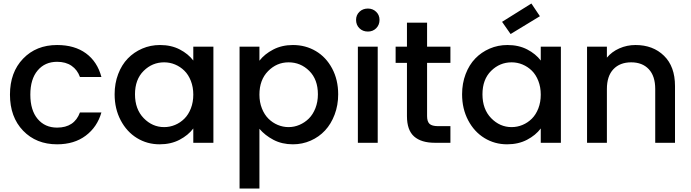

<svg xmlns="http://www.w3.org/2000/svg" viewBox="-20 -818 3957 1100"><path d="M37.1 -275.9Q37.1 -403.8 112.3 -481.9Q187.5 -560.1 307.1 -560.1Q407.2 -560.1 472.4 -512.5Q537.6 -464.8 561 -377H438Q423.3 -418 390.1 -440.9Q356.9 -463.9 307.1 -463.9Q237.3 -463.9 195.6 -414.3Q153.8 -364.7 153.8 -275.9Q153.8 -186.5 195.6 -136.7Q237.3 -86.9 307.1 -86.9Q406.2 -86.9 438 -173.8H561Q537.1 -90.3 471.2 -40.8Q405.3 8.8 307.1 8.8Q187.5 8.8 112.3 -69.3Q37.1 -147.5 37.1 -275.9Z M636.7 -277.8Q636.7 -340.3 657 -393.6Q677.2 -446.8 712.2 -482.9Q747.1 -519 794.7 -539.6Q842.3 -560.1 896.5 -560.1Q960.9 -560.1 1009.8 -534.7Q1058.6 -509.3 1087.4 -471.2V-550.8H1202.6V0H1087.4V-82Q1058.1 -43 1008.5 -17.1Q959 8.8 894.5 8.8Q823.2 8.8 764.6 -27.1Q706.1 -63 671.4 -128.9Q636.7 -194.8 636.7 -277.8ZM1087.4 -275.9Q1087.4 -318.8 1073.5 -354.5Q1059.6 -390.1 1036.1 -413.1Q1012.7 -436 982.9 -448.5Q953.1 -460.9 920.4 -460.9Q852.5 -460.9 803 -411.9Q753.4 -362.8 753.4 -277.8Q753.4 -192.4 803.2 -141.1Q853 -89.8 920.4 -89.8Q953.1 -89.8 982.9 -102.3Q1012.7 -114.7 1036.1 -137.9Q1059.6 -161.1 1073.5 -196.8Q1087.4 -232.4 1087.4 -275.9Z M1466.3 -470.2Q1495.6 -508.3 1545.4 -534.2Q1595.2 -560.1 1658.2 -560.1Q1730.5 -560.1 1789.3 -525.4Q1848.1 -490.7 1882.8 -425.8Q1917.5 -360.8 1917.5 -277.8Q1917.5 -215.3 1897.2 -161.6Q1877 -107.9 1842.3 -70.6Q1807.6 -33.2 1759.8 -12.2Q1711.9 8.8 1658.2 8.8Q1595.7 8.8 1546.9 -16.8Q1498 -42.5 1466.3 -80.1V262.2H1352.5V-550.8H1466.3ZM1801.3 -277.8Q1801.3 -362.8 1751.7 -411.9Q1702.1 -460.9 1633.3 -460.9Q1565.4 -460.9 1515.9 -410.6Q1466.3 -360.4 1466.3 -275.9Q1466.3 -232.4 1480.5 -196.8Q1494.6 -161.1 1518.1 -137.9Q1541.5 -114.7 1571.3 -102.3Q1601.1 -89.8 1633.3 -89.8Q1666 -89.8 1696 -102.8Q1726.1 -115.7 1749.5 -138.9Q1772.9 -162.1 1787.1 -198.2Q1801.3 -234.4 1801.3 -277.8Z M2030.3 0V-550.8H2144V0ZM2087.9 -637.2Q2058.6 -637.2 2039.3 -656Q2020 -674.8 2020 -704.1Q2020 -731.9 2039.3 -750.5Q2058.6 -769 2087.9 -769Q2115.7 -769 2135 -750.5Q2154.3 -731.9 2154.3 -704.1Q2154.3 -675.3 2135.3 -656.2Q2116.2 -637.2 2087.9 -637.2Z M2311.5 -152.8V-458H2246.6V-550.8H2311.5V-688H2426.8V-550.8H2560.5V-458H2426.8V-152.8Q2426.8 -121.6 2440.9 -108.4Q2455.1 -95.2 2490.7 -95.2H2560.5V0H2470.7Q2393.6 0 2352.5 -36.1Q2311.5 -72.3 2311.5 -152.8Z M2627.4 -277.8Q2627.4 -340.3 2647.7 -393.6Q2668 -446.8 2702.9 -482.9Q2737.8 -519 2785.4 -539.6Q2833 -560.1 2887.2 -560.1Q2951.7 -560.1 3000.5 -534.7Q3049.3 -509.3 3078.1 -471.2V-550.8H3193.4V0H3078.1V-82Q3048.8 -43 2999.3 -17.1Q2949.7 8.8 2885.3 8.8Q2814 8.8 2755.4 -27.1Q2696.8 -63 2662.1 -128.9Q2627.4 -194.8 2627.4 -277.8ZM3078.1 -275.9Q3078.1 -318.8 3064.2 -354.5Q3050.3 -390.1 3026.9 -413.1Q3003.4 -436 2973.6 -448.5Q2943.8 -460.9 2911.1 -460.9Q2843.3 -460.9 2793.7 -411.9Q2744.1 -362.8 2744.1 -277.8Q2744.1 -192.4 2793.9 -141.1Q2843.8 -89.8 2911.1 -89.8Q2943.8 -89.8 2973.6 -102.3Q3003.4 -114.7 3026.9 -137.9Q3050.3 -161.1 3064.2 -196.8Q3078.1 -232.4 3078.1 -275.9ZM3024.4 -797.9 3073.2 -725.1 2905.3 -623 2856.4 -692.9Z M3733.9 0V-308.1Q3733.9 -382.3 3697 -421.6Q3660.2 -460.9 3596.2 -460.9Q3531.7 -460.9 3494.4 -421.6Q3457 -382.3 3457 -308.1V0H3343.3V-550.8H3457V-487.8Q3484.9 -521.5 3528.3 -540.8Q3571.8 -560.1 3621.1 -560.1Q3721.2 -560.1 3784.2 -498.5Q3847.2 -437 3847.2 -325.2V0Z"/></svg>

Font: SVN-Poppins Medium
Style: Regular
Weight: 500
Designer: Ninad Kale (Devanagari), Jonny Pinhorn (Latin)
Foundry: Indian Type Foundry
Version: Version 3.002 2017